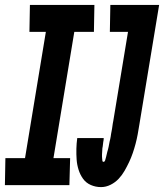

<svg xmlns="http://www.w3.org/2000/svg" viewBox="-42 -755 669 783"><path d="M241 0H-22L-20 -110H60L145 -625H78L80 -735H343L341 -625H261L176 -110H244ZM370 8Q348 8 328.5 -0.5Q309 -9 297 -25.5Q285 -42 278.5 -62.5Q272 -83 270.5 -104.5Q269 -126 269.5 -148Q270 -170 273 -192H381Q381 -188 380.5 -184Q380 -180 379 -175.5Q378 -171 378 -167Q378 -163 377 -158.5Q376 -154 375.5 -150Q375 -146 375 -142Q375 -138 374.5 -133.5Q374 -129 374 -125Q374 -121 374 -117Q374 -113 374.5 -109Q375 -105 375.5 -100Q376 -95 380 -95Q385 -95 387 -102Q389 -109 390.5 -114.5Q392 -120 393 -125Q394 -130 395.5 -135.5Q397 -141 398.5 -146Q400 -151 401 -156.5Q402 -162 403 -167Q404 -172 405 -177.5Q406 -183 407.5 -188Q409 -193 409.5 -198.5Q410 -204 411 -209Q412 -214 413 -219.5Q414 -225 415 -230.5Q416 -236 416.5 -241Q417 -246 418 -251.5Q419 -257 420 -262L480 -625H406L408 -735H607L526 -245Q523 -226 519.5 -207Q516 -188 511 -169Q506 -150 499.5 -131Q493 -112 484.5 -94Q476 -76 466 -58.5Q456 -41 442 -26Q428 -11 409 -1.5Q390 8 370 8Z"/></svg>

Font: Iosevka XBd Ex Obl
Style: Regular
Weight: 800
Width: 7
Italic angle: -9°
Monospace: yes
Designer: Belleve Invis
Foundry: Belleve Invis
Version: Version 32.5.0; ttfautohint (v1.8.4)